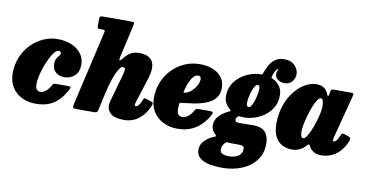

<svg xmlns="http://www.w3.org/2000/svg" viewBox="-97 -1039 2997 1564"><g transform="rotate(10 1402.0 -257.5)"><path d="M534 -363Q534 -301 498.5 -269.8Q463 -238.5 415 -238.5Q373 -238.5 343.8 -262Q314.5 -285.5 315 -334Q315.5 -362 325.2 -377.8Q335 -393.5 344.5 -403.5Q354 -413.5 354 -423Q354 -441.5 332.5 -441.5Q316.5 -441.5 298.8 -420Q281 -398.5 263.8 -364Q246.5 -329.5 232.5 -289.8Q218.5 -250 210 -213Q201.5 -176 201.5 -150Q201 -113 212.5 -100Q224 -87 241 -87Q263.5 -87 285.8 -103.8Q308 -120.5 327 -154.5Q331.5 -163.5 337 -168.2Q342.5 -173 358 -173H457Q473 -173 477.8 -168.5Q482.5 -164 476 -151Q453 -105.5 420.5 -67.8Q388 -30 339.8 -7.5Q291.5 15 221 15Q157.5 15 106.5 -10.2Q55.5 -35.5 25.5 -83.2Q-4.5 -131 -4.5 -197.5Q-4.5 -270.5 21.2 -332.2Q47 -394 91.5 -439.5Q136 -485 192.5 -510Q249 -535 310 -535Q375 -535 425.5 -513.2Q476 -491.5 505 -452.8Q534 -414 534 -363Z M1153 -123.5Q1125 -59 1073.8 -19.5Q1022.5 20 952 20Q877 20 844.8 -7.5Q812.5 -35 812.5 -73Q812.5 -87.5 815.2 -100.8Q818 -114 821.5 -125L873.5 -310Q888 -358 890.2 -380.5Q892.5 -403 870.5 -403Q855 -403 835.8 -370.2Q816.5 -337.5 798.2 -283.2Q780 -229 765.5 -163.5L736.5 -31Q732.5 -11.5 726.5 -5.8Q720.5 0 697 0H565Q536 0 530.2 -5.8Q524.5 -11.5 529.5 -34L672.5 -654Q676 -668 672 -671.5Q668 -675 653.5 -675H631.5Q619 -675 615.2 -678.8Q611.5 -682.5 611.5 -698V-749Q611.5 -771.5 618 -775.8Q624.5 -780 646 -780H867Q892 -780 896.2 -775.2Q900.5 -770.5 895.5 -749L835.5 -483Q829.5 -454.5 834 -451.5Q838.5 -448.5 856 -469.5Q886 -507 914.2 -523Q942.5 -539 982.5 -539Q1012 -539 1039.5 -531.2Q1067 -523.5 1085.2 -502.2Q1103.5 -481 1106 -442.2Q1108.5 -403.5 1088.5 -341L1024.5 -140Q1020 -126 1020 -118.5Q1020 -107 1030.5 -107Q1039.5 -107 1049.5 -117.8Q1059.5 -128.5 1072.5 -156Q1080 -173 1083.8 -179.8Q1087.5 -186.5 1104 -180.5L1145 -167Q1161 -161 1161.8 -153.5Q1162.5 -146 1153 -123.5Z M1163 -200Q1163 -270.5 1188 -331.2Q1213 -392 1257.5 -437.8Q1302 -483.5 1360.2 -509.2Q1418.5 -535 1485 -535Q1579.5 -535 1636.8 -491.8Q1694 -448.5 1694 -375.5Q1694 -321 1665.8 -288Q1637.5 -255 1591.5 -237.2Q1545.5 -219.5 1491.5 -211.2Q1437.5 -203 1386 -197.5Q1378.5 -197 1376.8 -193.8Q1375 -190.5 1374 -182.5Q1368 -127 1379 -106.8Q1390 -86.5 1419.5 -86.5Q1440.5 -86.5 1464.2 -103.8Q1488 -121 1506.5 -155.5Q1511 -164.5 1517.5 -168.8Q1524 -173 1539 -173H1628Q1650 -173 1654.8 -167.2Q1659.5 -161.5 1651 -145Q1628.5 -103 1594 -66.5Q1559.5 -30 1510 -7.5Q1460.5 15 1392.5 15Q1328.5 15 1276.5 -11Q1224.5 -37 1193.8 -85.2Q1163 -133.5 1163 -200ZM1403.5 -284.5Q1430.5 -290 1455 -311Q1479.5 -332 1495.2 -360Q1511 -388 1511.5 -414Q1511.5 -424.5 1507 -432.8Q1502.5 -441 1486 -441Q1462 -441 1438.8 -409Q1415.5 -377 1395 -301Q1392 -289.5 1393.5 -285.8Q1395 -282 1403.5 -284.5Z M1593.5 152.5Q1593.5 110 1624.8 77.8Q1656 45.5 1701 27.5Q1718 21 1716.8 18.5Q1715.5 16 1706 5.5Q1674 -23.5 1674 -62.5Q1674 -108.5 1706.2 -141.8Q1738.5 -175 1780 -193.5Q1796.5 -201.5 1797.2 -204.2Q1798 -207 1786.5 -217.5Q1764 -236 1751.2 -261Q1738.5 -286 1738.5 -317.5Q1738.5 -371.5 1762.5 -413.2Q1786.5 -455 1824.8 -483.2Q1863 -511.5 1906 -525.8Q1949 -540 1986.5 -540H1989Q1997 -540 1999.5 -542.2Q2002 -544.5 2005.5 -554.5Q2016.5 -588.5 2034.8 -620.5Q2053 -652.5 2082 -673.2Q2111 -694 2154.5 -694Q2213 -694 2243.5 -661.5Q2274 -629 2274 -590Q2274 -557.5 2252.2 -529.8Q2230.5 -502 2188.5 -502Q2156.5 -502 2133 -519.8Q2109.5 -537.5 2110 -566.5Q2110 -586 2118.2 -595.2Q2126.5 -604.5 2118.5 -604.5Q2107.5 -604.5 2096.2 -583.2Q2085 -562 2079.5 -540.5Q2077 -531.5 2077.5 -528.8Q2078 -526 2084.5 -523Q2123 -506.5 2146.8 -474.2Q2170.5 -442 2170.5 -397Q2170.5 -341.5 2146.8 -299.2Q2123 -257 2084.8 -228.2Q2046.5 -199.5 2001.2 -184.8Q1956 -170 1912 -170Q1901.5 -170 1885 -172Q1876 -173 1870.2 -172.2Q1864.5 -171.5 1858.5 -164Q1855 -160 1851.8 -154Q1848.5 -148 1848.5 -141Q1848.5 -133 1854 -126Q1859.5 -119 1881 -119Q1892.5 -119 1915.2 -119.2Q1938 -119.5 1962 -119.8Q1986 -120 2000 -120Q2069 -120 2099.2 -85.2Q2129.5 -50.5 2129.5 10.5Q2129.5 92.5 2085.2 149.5Q2041 206.5 1968.2 235.8Q1895.5 265 1810 265Q1593.5 265 1593.5 152.5ZM1917 -289.5Q1916.5 -260 1936 -260Q1947.5 -260 1958.2 -277Q1969 -294 1977.2 -320Q1985.5 -346 1990.5 -373.5Q1995.5 -401 1995.5 -421.5Q1996 -450 1978.5 -450Q1966.5 -450 1955.8 -433Q1945 -416 1936.2 -390.5Q1927.5 -365 1922.2 -337.5Q1917 -310 1917 -289.5ZM1800 60Q1773 85 1773 119Q1772.5 144.5 1793.8 153.8Q1815 163 1848 163Q1893 163 1923.5 143.5Q1954 124 1955 83.5Q1955 68 1944.5 61.8Q1934 55.5 1910 55.5H1856.5Q1849 55.5 1841.5 55.2Q1834 55 1826.5 54Q1817 53 1811.5 53.5Q1806 54 1800 60Z M2790.5 -126Q2761.5 -54 2707.2 -14.5Q2653 25 2583 25Q2549.5 25 2525 10.8Q2500.5 -3.5 2488.5 -24.5Q2482 -36 2480 -39.5Q2474.5 -48 2469.8 -45.2Q2465 -42.5 2454 -30.5Q2433.5 -8 2405 6Q2376.5 20 2340.5 20Q2300.5 20 2264.2 2.2Q2228 -15.5 2205 -56.5Q2182 -97.5 2182 -167.5Q2182 -250 2206 -318.2Q2230 -386.5 2269.2 -435.8Q2308.5 -485 2355.2 -512Q2402 -539 2448 -539Q2491.5 -539 2514.8 -520.2Q2538 -501.5 2548 -473.5Q2551 -462 2556.2 -461Q2561.5 -460 2566 -482L2570 -504Q2572 -513 2576.2 -516.5Q2580.5 -520 2593.5 -520H2737.5Q2755.5 -520 2757.8 -515.5Q2760 -511 2756.5 -497L2663 -138.5Q2662 -134 2660.5 -127Q2659 -120 2659 -116Q2659 -104.5 2669 -104.5Q2677.5 -104.5 2688 -116Q2698.5 -127.5 2713.5 -163Q2720 -177.5 2724.8 -179.5Q2729.5 -181.5 2746.5 -176.5L2781 -164.5Q2794 -159.5 2796 -152.5Q2798 -145.5 2790.5 -126ZM2527.5 -370Q2527.5 -395 2522.2 -413.8Q2517 -432.5 2504.5 -432.5Q2490 -432.5 2474.8 -409.5Q2459.5 -386.5 2445.2 -350.2Q2431 -314 2419.5 -273.5Q2408 -233 2401.2 -197.2Q2394.5 -161.5 2394.5 -140Q2394.5 -87 2419.5 -87Q2430.5 -87 2444.8 -108.2Q2459 -129.5 2473.5 -163Q2488 -196.5 2500.2 -235.2Q2512.5 -274 2520 -309.8Q2527.5 -345.5 2527.5 -370Z"/></g></svg>

Font: Besley* Narrow Fatface
Style: Italic
Weight: 900
Width: 4
Italic angle: -13°
Designer: Owen Earl
Foundry: indestructible type*
Version: Version 3.000; ttfautohint (v1.8.3)